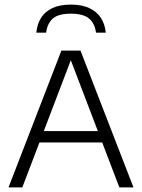

<svg xmlns="http://www.w3.org/2000/svg" viewBox="-20 -815 618 835"><path d="M17 0 247 -595H330L560.5 0H499L282.5 -567.5H293.5L77 0ZM132 -195.5 146.5 -245H430L444 -195.5ZM138 -673Q141.5 -710.5 158.8 -737.8Q176 -765 208.2 -780Q240.5 -795 288 -795Q336 -795 368.5 -779.8Q401 -764.5 418.8 -737.2Q436.5 -710 440 -673H397.5Q392 -713.5 367.2 -734.5Q342.5 -755.5 288 -755.5Q234 -755.5 210 -734.5Q186 -713.5 180.5 -673Z"/></svg>

Font: Encode Sans SC Light
Style: Regular
Weight: 300
Version: Version 3.002